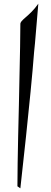

<svg xmlns="http://www.w3.org/2000/svg" viewBox="-20 -880 278 1047"><path d="M189 -860C140 -789 88 -772 91 -746C92 -737 89 -577 83 -305C83 -305 75 -3 75 136C76 136 91 147 91 147C91 147 148 -356 166 -597C166 -597 171 -635 189 -860Z"/></svg>

Font: Quintessential
Style: Regular
Weight: 400
Designer: Astigmatic (AOETI)
Foundry: Astigmatic (AOETI)
Version: Version 1.000